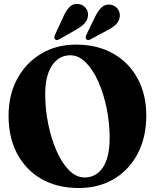

<svg xmlns="http://www.w3.org/2000/svg" viewBox="-20 -934 782 964"><path d="M362 -710Q469 -710 548.2 -665Q627.5 -620 671 -539.8Q714.5 -459.5 714.5 -354Q714.5 -245.5 671.8 -163.5Q629 -81.5 552.8 -35.8Q476.5 10 375.5 10Q268.5 10 189.5 -34.8Q110.5 -79.5 66.8 -161Q23 -242.5 23 -352.5Q23 -457.5 66.5 -538Q110 -618.5 186.5 -664.2Q263 -710 362 -710ZM530.5 -242Q530.5 -316.5 515.5 -390Q500.5 -463.5 473.8 -523.8Q447 -584 411 -620.2Q375 -656.5 333 -656.5Q276 -656.5 241.5 -605.5Q207 -554.5 207 -461.5Q207 -386 222 -311.8Q237 -237.5 263.8 -176.8Q290.5 -116 326.5 -79.5Q362.5 -43 404.5 -43Q463 -43 496.8 -93.5Q530.5 -144 530.5 -242ZM298.5 -851Q312 -881.5 329.2 -899Q346.5 -916.5 371.5 -914Q395 -912 409.2 -895.2Q423.5 -878.5 422 -857Q420 -833 404.5 -816.5Q389 -800 364 -786L278.5 -737.5Q265 -729 256 -737Q252 -741.5 252.8 -747.2Q253.5 -753 256.5 -760ZM458 -850.5Q472.5 -880.5 490.5 -897.2Q508.5 -914 533.5 -910.5Q556.5 -908 570 -890.5Q583.5 -873 581.5 -852Q579 -828 562.8 -812Q546.5 -796 521 -783L434.5 -736.5Q421 -728.5 413 -737.5Q409 -742 410 -747.8Q411 -753.5 414 -760Z"/></svg>

Font: Fraunces 144pt Soft
Style: Bold
Weight: 700
Version: Version 1.000;[0bf87f6ff]